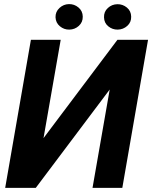

<svg xmlns="http://www.w3.org/2000/svg" viewBox="-20 -902 731 922"><path d="M189 -238.8 543.9 -710.9H690.9L567.4 0H424.3L506.8 -472.2L151.9 0H4.9L128.4 -710.9H271.5ZM246.6 -819.3Q246.1 -845.7 265.6 -863.8Q285.2 -881.8 311 -882.3Q336.9 -882.8 356.9 -866Q377 -849.1 377.4 -822.3Q377.9 -795.4 358.6 -777.8Q339.4 -760.3 313 -759.8Q287.6 -759.3 267.6 -775.9Q247.6 -792.5 246.6 -819.3ZM479.5 -818.8Q478.5 -845.7 497.8 -863.5Q517.1 -881.3 543.5 -881.8Q569.3 -882.3 589.4 -865.7Q609.4 -849.1 609.9 -822.3Q610.8 -795.4 591.3 -777.8Q571.8 -760.3 545.4 -759.8Q520 -759.3 500 -775.6Q480 -792 479.5 -818.8Z"/></svg>

Font: Roboto
Style: Bold Italic
Weight: 700
Italic angle: -12°
Designer: Christian Robertson
Foundry: Google
Version: Version 3.0